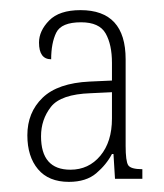

<svg xmlns="http://www.w3.org/2000/svg" viewBox="-20 -739 323 379"><path d="M116 -380Q76 -380 55 -405Q34 -430 34 -472Q34 -517 64 -546Q94 -575 157 -578L201 -580V-615Q201 -651 188.5 -673Q176 -695 140 -695Q101 -695 91 -674.5Q81 -654 81 -622Q57 -622 57 -655Q57 -678 77 -698.5Q97 -719 139 -719Q228 -719 228 -622V-451Q228 -421 233 -413Q238 -405 261 -405V-386H207L204 -435H201Q190 -414 170 -397Q150 -380 116 -380ZM119 -404Q155 -404 178 -431.5Q201 -459 201 -505V-557L159 -555Q100 -553 80.5 -528Q61 -503 61 -470Q61 -404 119 -404Z"/></svg>

Font: Noto Serif Tamil Condensed Thin
Style: Italic
Weight: 100
Width: 3
Italic angle: -12°
Designer: Indian Type Foundry, Tom Grace, and the Monotype Design Team
Foundry: Monotype Imaging Inc.
Version: Version 2.003; ttfautohint (v1.8.4.7-5d5b)